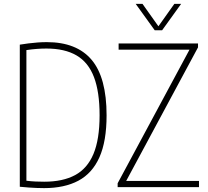

<svg xmlns="http://www.w3.org/2000/svg" viewBox="-20 -964 1073 989"><path d="M207 5Q188 5 169.2 4.2Q150.5 3.5 129.2 2Q108 0.5 82 -2V-734Q103.5 -737.5 126.8 -740.5Q150 -743.5 173.8 -745.2Q197.5 -747 221 -747Q375 -747 452 -655.8Q529 -564.5 529 -370Q529 -236.5 492.2 -154Q455.5 -71.5 383.8 -33.2Q312 5 207 5ZM208 -28Q303.5 -28 366.8 -62Q430 -96 461.5 -171.2Q493 -246.5 493 -370Q493 -491 464 -567Q435 -643 374.2 -678.5Q313.5 -714 219 -714Q195 -714 168.8 -712Q142.5 -710 116 -706V-33Q141 -30 163 -29Q185 -28 208 -28ZM586 0V-20L963 -721L971 -708H591V-740H1000V-720L623 -19L615 -32H1005V0ZM777 -808 679 -944H714L800 -823H792L878 -944H913L815 -808Z"/></svg>

Font: Encode Sans SC Condensed Thin
Style: Regular
Weight: 100
Width: 3
Designer: Multiple Designers
Foundry: Impallari Type
Version: Version 3.002